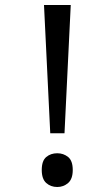

<svg xmlns="http://www.w3.org/2000/svg" viewBox="-20 -734 423 768"><path d="M181 -201 156 -714H263L238 -201ZM147 -54Q147 -91 165 -106Q183 -121 209 -121Q234 -121 252.5 -106Q271 -91 271 -54Q271 -18 252.5 -2Q234 14 209 14Q183 14 165 -2Q147 -18 147 -54Z"/></svg>

Font: lmalayalam05
Style: Book
Weight: 400
Designer: Jelle Bosma - Monotype Design Team
Foundry: Monotype Imaging Inc.
Version: Version 2.003